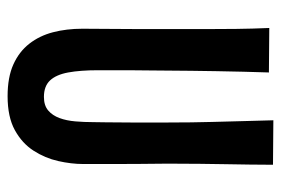

<svg xmlns="http://www.w3.org/2000/svg" viewBox="-140 -608 757 518"><g transform="rotate(90 239.0 -348.5)"><path d="M239 10Q188 10 153.5 -5.5Q119 -21 97.5 -48.5Q76 -76 66.5 -112.5Q57 -149 57 -192Q57 -227 57.5 -269.5Q58 -312 58 -355Q58 -398 58 -432Q58 -477 58 -520Q58 -563 57.5 -606.5Q57 -650 55 -696L175 -695Q174 -662 173 -625.5Q172 -589 171.5 -553Q171 -517 170.5 -484.5Q170 -452 170 -426Q170 -397 169.5 -369Q169 -341 169 -316Q169 -291 169 -270Q169 -249 169 -234Q169 -186 175 -153.5Q181 -121 196.5 -104.5Q212 -88 241 -88Q264 -88 277.5 -99.5Q291 -111 298 -130Q305 -149 307 -173Q309 -197 309 -221Q309 -231 309.5 -255.5Q310 -280 310 -321.5Q310 -363 310 -424Q310 -488 308.5 -540.5Q307 -593 306 -634.5Q305 -676 304 -707L424 -706Q424 -673 423.5 -642.5Q423 -612 422.5 -580Q422 -548 421.5 -510Q421 -472 421 -422Q422 -337 422 -277Q422 -217 422 -194Q422 -162 414 -126.5Q406 -91 386 -60Q366 -29 330.5 -9.5Q295 10 239 10Z"/></g></svg>

Font: Truculenta
Style: Bold
Weight: 700
Designer: Ivan Castro, Eva Sanz & Omnibus-Type Team
Foundry: Omnibus-Type
Version: Version 1.002